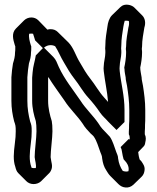

<svg xmlns="http://www.w3.org/2000/svg" viewBox="-20 -807 690 842"><path d="M168 -596 137 -564C133 -538 125 -517 123 -490C122 -483 122 -475 121 -466V-365C121 -332 129 -301 137 -276C139 -266 140 -251 140 -231C140 -203 132 -147 132 -118C134 -100 140 -84 137 -70C130 -69 125 -70 119 -71C118 -73 117 -74 117 -76C107 -104 110 -137 115 -177C118 -198 119 -216 119 -231C119 -255 118 -258 112 -275C105 -303 100 -331 100 -365V-468C101 -489 104 -510 107 -529C112 -545 116 -559 116 -578C117 -584 117 -589 117 -594V-604C117 -605 116 -607 115 -609C110 -626 105 -644 108 -659C115 -660 120 -660 125 -659C127 -654 129 -647 131 -640C132 -637 133 -633 134 -630ZM173 -598C181 -605 191 -609 202 -609C210 -609 217 -607 222 -604C236 -583 245 -558 261 -532C274 -509 290 -482 306 -462C327 -436 344 -404 367 -379C386 -358 403 -337 419 -313C430 -297 444 -286 456 -272L491 -237L526 -272V-325C526 -387 511 -439 505 -495C504 -504 504 -511 505 -518C505 -534 512 -557 512 -575V-584C511 -590 511 -598 512 -608C512 -637 517 -664 521 -690C522 -698 525 -709 527 -716C533 -717 540 -716 545 -715C547 -706 546 -696 543 -686C539 -660 533 -633 533 -603C532 -597 532 -593 532 -591C533 -586 533 -580 533 -575C533 -556 529 -528 525 -511C525 -510 525 -507 526 -504C526 -493 529 -479 531 -468C531 -455 535 -445 537 -431C542 -398 547 -363 547 -325V-294C547 -282 547 -271 546 -260C546 -250 546 -240 545 -230V-218C549 -211 549 -203 549 -196C547 -196 546 -196 544 -197L509 -162L513 -152C516 -140 517 -125 521 -113C521 -109 523 -107 526 -104C537 -93 546 -78 544 -61C544 -59 543 -56 543 -56C537 -55 534 -54 529 -55C525 -55 520 -57 518 -58C508 -73 501 -90 498 -112C498 -123 493 -132 490 -140C481 -164 475 -188 462 -207L448 -222C435 -235 422 -248 413 -264C388 -301 356 -329 332 -367C300 -414 263 -459 238 -513C230 -531 226 -545 214 -557ZM595 -511C599 -528 603 -556 603 -575C603 -580 603 -586 602 -591C602 -593 602 -597 603 -603C603 -633 609 -660 613 -686C620 -707 616 -727 604 -739L569 -774C564 -779 556 -783 548 -785C530 -789 517 -785 507 -775L471 -740C459 -728 453 -708 451 -690C447 -664 442 -637 442 -608C441 -598 441 -590 442 -584V-575C442 -557 435 -534 435 -518C434 -511 434 -504 435 -495C440 -450 450 -408 454 -360C450 -364 442 -373 437 -379C414 -404 397 -436 376 -462C360 -482 344 -509 331 -532C311 -564 304 -596 280 -621C265 -636 249 -651 234 -666C225 -675 215 -679 202 -679C197 -679 194 -679 188 -677L183 -682L148 -718C131 -735 103 -734 86 -718L85 -717L50 -682C30 -662 37 -635 45 -609C46 -607 47 -605 47 -604V-594C47 -589 47 -584 46 -578C46 -559 42 -545 37 -529C34 -510 31 -489 30 -468V-365C30 -331 35 -303 42 -275C48 -258 49 -255 49 -231C49 -216 48 -198 45 -177C40 -137 37 -104 47 -76C50 -64 53 -55 60 -48L95 -13C112 5 143 4 160 -12L196 -48C199 -51 201 -54 203 -58C214 -79 204 -95 202 -118C202 -147 210 -203 210 -231C210 -251 209 -266 207 -276C199 -301 191 -332 191 -365V-466C191 -467 192 -467 192 -469C213 -435 239 -400 262 -367C286 -329 318 -301 343 -264C352 -248 365 -235 377 -222C381 -218 390 -211 392 -207C405 -188 411 -164 420 -140C423 -132 428 -123 428 -112C431 -91 436 -75 446 -60C451 -52 456 -43 464 -35L499 0C507 8 517 14 529 15C543 17 555 12 565 3L566 2L602 -33C609 -40 613 -50 614 -61C616 -78 607 -89 599 -101C596 -104 591 -107 591 -113C588 -122 588 -129 586 -140L610 -165C614 -169 616 -174 617 -182C620 -194 621 -206 615 -218V-230C616 -240 616 -250 616 -260C617 -271 617 -282 617 -294V-325C617 -363 612 -398 607 -431C605 -445 601 -455 601 -468C599 -481 595 -498 595 -511Z"/></svg>

Font: Dictator
Style: Chalk
Weight: 500
Version: Version MIL.1277